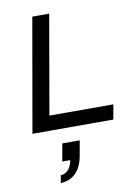

<svg xmlns="http://www.w3.org/2000/svg" viewBox="-106 -754 820 1141"><g transform="rotate(-10 304.5 -184.0)"><path d="M51 0 171 -686H273L169 -89H555L539 0ZM166 318 174 272Q203 270 221 249Q239 228 245 193H197L216 87H321L305 177Q297 223 278 253.5Q259 284 231.5 299.5Q204 315 166 318Z"/></g></svg>

Font: Archivo SemiExpanded
Style: Italic
Weight: 400
Width: 6
Italic angle: -10°
Designer: Hector Gatti
Foundry: Omnibus-Type
Version: Version 2.001